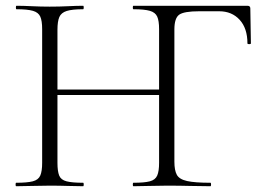

<svg xmlns="http://www.w3.org/2000/svg" viewBox="-20 -645 924 665"><path d="M442 0Q440 0 440 -6Q440 -12 442 -12Q480 -12 499 -17Q518 -22 524.5 -37Q531 -52 531 -81V-544Q531 -573 524.5 -587.5Q518 -602 499 -607.5Q480 -613 442 -613Q440 -613 440 -619Q440 -625 442 -625H837Q847 -625 847 -616L849 -495Q849 -492 843 -492Q837 -492 837 -495Q837 -547 810 -576.5Q783 -606 739 -606H670Q617 -606 600.5 -594Q584 -582 584 -543V-85Q584 -55 592.5 -39.5Q601 -24 628 -18Q655 -12 709 -12Q711 -12 711 -6Q711 0 709 0Q676 0 639 -1Q602 -2 558 -2Q526 -2 496 -1Q466 0 442 0ZM36 0Q34 0 34 -6Q34 -12 36 -12Q74 -12 93.5 -17Q113 -22 119.5 -37Q126 -52 126 -81V-544Q126 -573 119.5 -587.5Q113 -602 94 -607.5Q75 -613 37 -613Q35 -613 35 -619Q35 -625 37 -625Q61 -625 90.5 -623.5Q120 -622 152 -622Q187 -622 216 -623.5Q245 -625 268 -625Q270 -625 270 -619Q270 -613 268 -613Q230 -613 211 -607Q192 -601 185.5 -586Q179 -571 179 -542V-81Q179 -52 185 -37Q191 -22 210.5 -17Q230 -12 268 -12Q270 -12 270 -6Q270 0 268 0Q244 0 215.5 -1Q187 -2 152 -2Q120 -2 90 -1Q60 0 36 0ZM150 -316V-335H553V-316Z"/></svg>

Font: Cormorant Light
Style: Regular
Weight: 300
Designer: Christian Thalmann (Catharsis Fonts)
Foundry: Catharsis Fonts
Version: Version 4.000